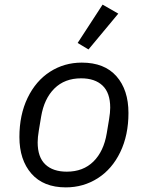

<svg xmlns="http://www.w3.org/2000/svg" viewBox="-20 -799 640 831"><path d="M64 -206Q64 -302 99.5 -375.5Q135 -449 196.5 -488.5Q258 -528 334 -528Q432 -528 484 -469Q536 -410 536 -310Q536 -214 500.5 -140.5Q465 -67 403 -27.5Q341 12 265 12Q168 12 116 -47.5Q64 -107 64 -206ZM442 -222 452 -282Q457 -312 457 -333Q457 -397 424 -428.5Q391 -460 331 -460Q260 -460 215.5 -416Q171 -372 158 -294L148 -234Q143 -204 143 -183Q143 -119 176 -87.5Q209 -56 269 -56Q340 -56 384.5 -100Q429 -144 442 -222ZM363 -585 316 -613 424 -779 492 -740Z"/></svg>

Font: iA Writer Duo S
Style: Italic
Weight: 400
Italic angle: -9.5°
Designer: Mike Abbink, Paul van der Laan, Pieter van Rosmalen, Oliver Reichenstein
Foundry: Bold Monday and Information Architects Inc.
Version: Version 2.000